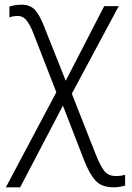

<svg xmlns="http://www.w3.org/2000/svg" viewBox="-20 -558 562 818"><path d="M72 -538Q110 -538 130.5 -514Q151 -490 168 -445L260 -214L424 -532H486L286 -159L388 100Q408 150 425 171Q442 192 474 192Q486 192 495.5 190.5Q505 189 513 187V233Q504 235 492 237.5Q480 240 464 240Q412 240 386 210.5Q360 181 338 124L248 -108L66 240H5L220 -165L120 -422Q106 -456 91.5 -473Q77 -490 56 -490Q36 -490 20 -484V-530Q29 -533 42 -535.5Q55 -538 72 -538Z"/></svg>

Font: BC Sans Light
Style: Regular
Weight: 300
Designer: Monotype Design Team
Foundry: Monotype Imaging Inc.
Version: Version 2.000;GOOG;noto-source:20170915:90ef993387c0